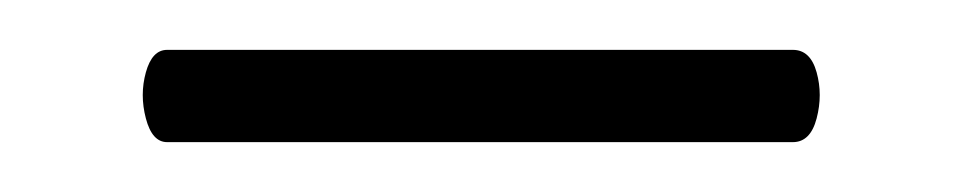

<svg xmlns="http://www.w3.org/2000/svg" viewBox="-20 -531 385 77"><path d="M47 -474Q41 -474 38.5 -483.5Q36 -493 38.5 -502Q41 -511 47 -511H298Q305 -511 307.5 -502Q310 -493 307.5 -483.5Q305 -474 298 -474Z"/></svg>

Font: Cormorant Infant Light
Style: Bold
Weight: 700
Version: Version 4.001